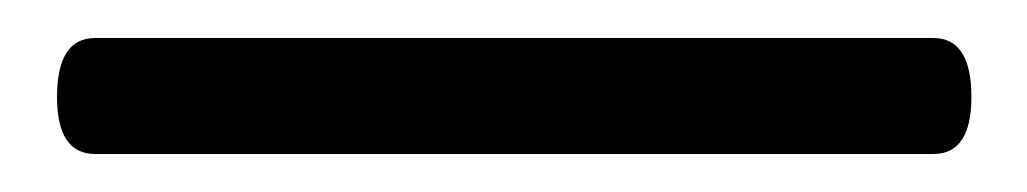

<svg xmlns="http://www.w3.org/2000/svg" viewBox="-20 81 540 101"><path d="M471 162Q491 162 491 132Q491 101 471 101H30Q10 101 10 132Q10 162 30 162Z"/></svg>

Font: LXGW WenKai Mono Lite
Style: Regular
Weight: 400
Monospace: yes
Designer: LXGW / Fontworks Inc.
Foundry: LXGW / Fontworks Inc.
Version: Version 1.520; June 14, 2025